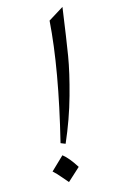

<svg xmlns="http://www.w3.org/2000/svg" viewBox="-135 -927 627 1009"><g transform="rotate(-15 179.0 -422.0)"><path d="M230 -819 314 -871Q290 -699 276 -614Q262 -529 229 -410Q196 -291 144 -172L119 -182Q212 -561 230 -819ZM40 -49 112 -118Q143 -94 179 -37L109 27Q108 26 82.5 -4Q57 -34 40 -49Z"/></g></svg>

Font: Felipa
Style: Regular
Weight: 400
Designer: Javier Alcaraz
Foundry: Fontstage
Version: Version 1.001